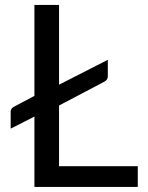

<svg xmlns="http://www.w3.org/2000/svg" viewBox="-20 -736 583 756"><path d="M212.5 -402.5 404.5 -500.5V-436Q404.5 -421.5 391 -414.5L212.5 -320.5V-81.5H522.5V0H115.5V-277L22 -229.5V-296Q22 -309 34.5 -315.5L115.5 -358.5V-716.5H212.5Z"/></svg>

Font: LatoHex
Style: Regular
Weight: 400
Designer: Lukasz Dziedzic
Foundry: tyPoland Lukasz Dziedzic
Version: Version 1.104; Western+Polish opensource